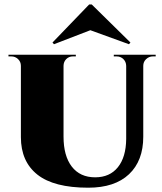

<svg xmlns="http://www.w3.org/2000/svg" viewBox="-20 -852 748 884"><path d="M390.6 -831.5 221.7 -656.2 228.5 -648.4 396 -712.9 573.7 -648.4 580.6 -656.2 402.3 -831.5ZM503.9 -600.1H696.8V-592.3H684.1Q666 -592.3 652.8 -579.8Q639.6 -567.4 639.6 -548.8V-222.7Q639.6 -111.8 574 -49.8Q508.3 12.2 386.2 12.2Q228 12.2 152.1 -48.1Q76.2 -108.4 76.2 -220.7V-548.8Q76.2 -567.4 63.2 -579.8Q50.3 -592.3 32.2 -592.3H19V-600.1H329.1V-592.3H315.4Q297.4 -592.3 285.2 -580.1Q272.9 -567.9 272.5 -549.3V-223.1Q272.5 -134.3 310.5 -85Q348.6 -35.6 418 -35.6Q485.4 -35.6 522.7 -82Q560.1 -128.4 561 -211.9V-548.8Q560.5 -567.9 547.9 -580.1Q535.2 -592.3 517.1 -592.3H503.9Z"/></svg>

Font: Cinzel Black
Style: Regular
Weight: 900
Designer: Natanael Gama
Version: Version 1.001;PS 001.001;hotconv 1.0.56;makeotf.lib2.0.21325